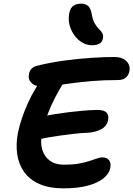

<svg xmlns="http://www.w3.org/2000/svg" viewBox="-20 -1021 728 1048"><path d="M326 7Q249 7 195.5 -16.5Q142 -40 112 -82Q82 -124 74 -179Q66 -234 78 -297Q86 -335 100 -376.5Q114 -418 133 -460Q152 -502 176 -541Q196 -578 225 -600Q254 -622 286 -622Q299 -622 310.5 -615Q322 -608 326.5 -594.5Q331 -581 322 -562Q303 -531 281 -489Q259 -447 240 -397Q221 -347 210 -293Q199 -243 210.5 -204.5Q222 -166 252 -144Q282 -122 330 -122Q376 -122 409.5 -128Q443 -134 467.5 -142Q492 -150 509 -156Q526 -162 538 -162Q564 -162 575.5 -146.5Q587 -131 582 -104Q576 -73 544.5 -47.5Q513 -22 458.5 -7.5Q404 7 326 7ZM184 -259Q160 -254 149 -262Q138 -270 136.5 -285.5Q135 -301 138 -318Q143 -343 165 -362Q187 -381 218 -387Q248 -393 282.5 -398.5Q317 -404 354 -408.5Q391 -413 430 -416.5Q469 -420 510 -421Q548 -421 561.5 -406.5Q575 -392 570 -365Q563 -332 533 -316Q503 -300 466 -297Q422 -295 382.5 -290.5Q343 -286 308 -281Q273 -276 241.5 -270.5Q210 -265 184 -259ZM219 -548Q172 -548 152 -568Q132 -588 138 -616Q140 -631 150 -643.5Q160 -656 182 -662Q254 -680 332.5 -690.5Q411 -701 482 -705.5Q553 -710 602 -710Q648 -710 670.5 -687Q693 -664 686 -631Q682 -611 667 -597.5Q652 -584 622 -584Q545 -584 481 -578.5Q417 -573 366 -566Q315 -559 278.5 -553.5Q242 -548 219 -548ZM483 -774Q455 -774 431 -787.5Q407 -801 389 -824.5Q371 -848 362 -876Q353 -904 356 -932Q358 -967 374 -984Q390 -1001 423 -1001Q450 -1001 463.5 -986Q477 -971 482 -937Q487 -910 497.5 -892.5Q508 -875 519.5 -863.5Q531 -852 538 -840.5Q545 -829 542 -812Q538 -791 522 -782.5Q506 -774 483 -774Z"/></svg>

Font: Shantell Sans SemiBold
Style: Italic
Weight: 600
Italic angle: -11°
Designer: Stephen Nixon, Anya Danilova, Shantell Martin
Foundry: Arrow Type
Version: Version 1.011;[c5ecc13dd]